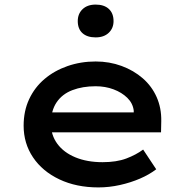

<svg xmlns="http://www.w3.org/2000/svg" viewBox="-20 -807 819 837"><path d="M409 10Q313 10 239 -25Q165 -60 124 -121Q83 -182 83 -259Q83 -323 107 -374.5Q131 -426 174 -462.5Q217 -499 274.5 -519Q332 -539 397 -539Q457 -539 510 -519.5Q563 -500 602.5 -465.5Q642 -431 663 -383.5Q684 -336 683 -279L682 -230H177L154 -317H579L563 -303V-325Q559 -357 535 -380.5Q511 -404 475 -417.5Q439 -431 397 -431Q340 -431 295.5 -414Q251 -397 226.5 -360.5Q202 -324 202 -268Q202 -218 230 -180Q258 -142 309 -121Q360 -100 427 -100Q488 -100 530.5 -116Q573 -132 604 -155L661 -69Q631 -46 590.5 -28.5Q550 -11 503 -0.5Q456 10 409 10ZM397 -644Q360 -644 339.5 -662.5Q319 -681 319 -715Q319 -747 340 -767Q361 -787 397 -787Q434 -787 454.5 -768Q475 -749 475 -715Q475 -684 454 -664Q433 -644 397 -644Z"/></svg>

Font: Lexend Giga Medium
Style: Regular
Weight: 500
Designer: Bonnie Shaver-Troup, Thomas Jockin
Foundry: Lexend
Version: Version 1.007